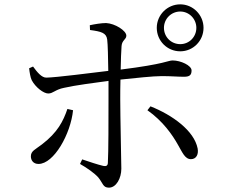

<svg xmlns="http://www.w3.org/2000/svg" viewBox="-20 -832 1040 883"><path d="M809 -779C850 -779 883 -745 883 -704C883 -662 850 -629 809 -629C767 -629 734 -662 734 -704C734 -745 767 -779 809 -779ZM809 -596C868 -596 916 -644 916 -704C916 -763 868 -812 809 -812C749 -812 701 -763 701 -704C701 -644 749 -596 809 -596ZM290 -331C271 -275 245 -223 173 -168C142 -144 122 -138 122 -113C122 -94 134 -78 157 -78C228 -78 305 -216 316 -325ZM394 -694C446 -687 469 -681 473 -650C476 -627 477 -567 478 -506C403 -497 240 -476 194 -475C172 -474 151 -500 132 -526L114 -518C116 -499 120 -475 126 -463C143 -431 180 -402 202 -402C224 -402 234 -420 274 -428C326 -440 414 -451 479 -460C479 -427 479 -397 479 -376C479 -291 479 -128 476 -82C475 -68 466 -67 455 -69C429 -75 391 -88 358 -99L348 -78C380 -60 414 -36 432 -16C454 11 453 31 481 31C515 31 538 -13 538 -56C538 -83 533 -300 533 -375C533 -400 533 -433 534 -466C601 -473 684 -482 724 -482C768 -482 796 -479 826 -479C851 -479 861 -486 861 -508C861 -531 811 -554 774 -554C752 -554 742 -538 535 -512C536 -556 537 -596 539 -620C541 -648 561 -650 561 -668C561 -691 509 -724 468 -726C447 -726 416 -721 393 -716ZM658 -325C729 -275 773 -212 799 -165C818 -133 830 -100 858 -100C882 -100 894 -121 889 -149C873 -231 773 -303 672 -343Z"/></svg>

Font: Source Han Serif
Style: Regular
Weight: 400
Designer: Ryoko NISHIZUKA 西塚涼子 (kana & ideographs); Frank Grießhammer (Latin, Greek & Cyrillic); Wenlong ZHANG 张文龙 (bopomofo); San
Foundry: Adobe Systems Incorporated
Version: Version 1.001;PS 1.001;hotconv 16.6.54;makeotf.lib2.5.65590